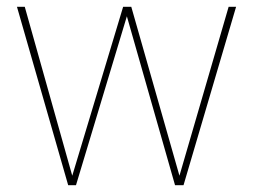

<svg xmlns="http://www.w3.org/2000/svg" viewBox="-20 -546 746 566"><path d="M181 0 30 -526H53L193 -28L343 -526H367L509 -28L654 -526H676L521 0H496L354 -498L204 0Z"/></svg>

Font: DM Sans 9pt Thin
Style: Regular
Weight: 250
Version: Version 4.004;gftools[0.9.30]